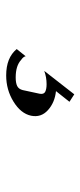

<svg xmlns="http://www.w3.org/2000/svg" viewBox="166 -222 267 640"><g transform="rotate(90 300.0 97.5)"><path d="M280.8 155.8Q277.3 169.4 267.1 174.3Q256.8 179.2 238.8 179.2Q199.7 179.2 180.2 161.1Q169.4 153.8 168 146L144 175.8Q172.9 210.9 231.9 210.9Q279.8 210.9 319.3 186.5Q358.9 162.1 366.2 127.9Q373 94.7 347.7 71.8Q322.3 48.8 284.2 44.9L319.8 0L294.9 -16.1L216.8 84Q237.8 76.2 261.2 76.2Q277.3 76.2 286.4 80.8Q295.4 85.4 293 99.1Z"/></g></svg>

Font: Fin Serif Display
Style: Italic
Weight: 400
Italic angle: -12°
Designer: J. Blake Harris
Version: Version 1.006;FEAKit 1.0